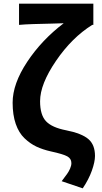

<svg xmlns="http://www.w3.org/2000/svg" viewBox="-20 -818 555 1049"><path d="M432 211 317 172Q338 144 347 131.5Q356 119 363 103Q370 87 370 73Q370 49 348 36.5Q326 24 257 9Q213 -1 179 -17Q145 -33 114 -62.5Q83 -92 66 -141Q49 -190 49 -257Q49 -360 128.5 -480Q208 -600 328 -691Q313 -690 261.5 -689Q210 -688 162.5 -686.5Q115 -685 84 -682V-798H490V-682H484Q373 -613 286 -485.5Q199 -358 199 -265Q199 -190 231.5 -155.5Q264 -121 342 -106Q427 -89 463 -58Q499 -27 499 34Q499 66 482 114Q465 162 432 211Z"/></svg>

Font: Noto Sans Korean Bold
Style: Bold
Weight: 700
Designer: Ryoko NISHIZUKA  (kana & ideographs); Paul D. Hunt (Latin, Greek & Cyrillic); Wenlong ZHANG  (bopomofo); Sandoll Communi
Foundry: Adobe Systems Incorporated
Version: Version 1.000;PS 1;hotconv 1.0.78;makeotf.lib2.5.61930